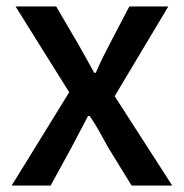

<svg xmlns="http://www.w3.org/2000/svg" viewBox="-20 -571 566 591"><path d="M16 0 193 -287 28 -551H153L218 -440Q231 -417 244 -394Q257 -371 270 -347H275Q285 -371 296.5 -394Q308 -417 320 -440L378 -551H498L333 -275L510 0H385L313 -117Q300 -141 286 -166Q272 -191 256 -214H251Q239 -191 226 -166.5Q213 -142 200 -117L136 0Z"/></svg>

Font: Noto Sans JP Thin Medium
Style: Regular
Weight: 500
Version: Version 2.004-H2;hotconv 1.0.118;makeotfexe 2.5.65603